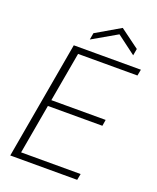

<svg xmlns="http://www.w3.org/2000/svg" viewBox="-160 -979 876 1073"><g transform="rotate(20 278.0 -442.5)"><path d="M34 0 157 -700H556L549 -663H196L144 -369H467L461 -332H137L85 -37H439L432 0ZM230 -761 237 -801 381 -885 495 -801 488 -761 376 -845Z"/></g></svg>

Font: DM Sans 18pt ExtraLight
Style: Italic
Weight: 250
Italic angle: -10°
Designer: Colophon Foundry, Jonny Pinhorn
Foundry: Colophon Foundry
Version: Version 4.004;gftools[0.9.30]